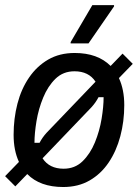

<svg xmlns="http://www.w3.org/2000/svg" viewBox="-20 -720 540 752"><path d="M227.5 12.5Q136.7 12.5 86.7 -38.3L40 10L0 -30L54.2 -85.8Q33.3 -130.8 33.3 -191.7Q33.3 -255.8 48.3 -313.8Q63.3 -371.7 93.8 -416.2Q124.2 -460.8 168.8 -486.7Q213.3 -512.5 272.5 -512.5Q362.5 -512.5 413.3 -461.7L460 -510L500 -470L445.8 -414.2Q466.7 -369.2 466.7 -308.3Q466.7 -244.2 451.2 -186.2Q435.8 -128.3 405.8 -83.8Q375.8 -39.2 331.2 -13.3Q286.7 12.5 227.5 12.5ZM115 -160.8H135Q145.8 -181.7 162.5 -200L354.2 -400Q327.5 -440.8 271.7 -440.8Q227.5 -440.8 197.5 -411.7Q167.5 -382.5 149.2 -337.9Q130.8 -293.3 122.9 -245.4Q115 -197.5 115 -160.8ZM229.2 -59.2Q273.3 -59.2 303.3 -88.3Q333.3 -117.5 351.7 -162.1Q370 -206.7 377.9 -254.6Q385.8 -302.5 385.8 -339.2H365.8Q355 -318.3 338.3 -300L146.7 -100Q173.3 -59.2 229.2 -59.2ZM256.7 -550V-555L341.7 -700H426.7V-695L326.7 -550Z"/></svg>

Font: Familjen Grotesk GF
Style: Italic
Weight: 400
Designer: Anders Wikstroem, Jonas Baeckman, Matilda Gysing, Kristian Moeller
Foundry: Familjen STHML AB
Version: Version 2.000; Beta; Release 4; Build 6